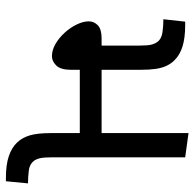

<svg xmlns="http://www.w3.org/2000/svg" viewBox="-24 -618 643 634"><g transform="rotate(90 297.0 -301.5)"><path d="M568 0Q525 0 496.5 -9.5Q468 -19 451 -37Q435 -54 427.5 -79Q420 -104 420 -148V-603L500 -592V-152Q500 -125 503 -112.5Q506 -100 512 -92Q523 -78 544.5 -75.5Q566 -73 586 -73L579 0ZM166 -152Q146 -152 126 -163.5Q106 -175 89 -193.5Q72 -212 61.5 -233.5Q51 -255 51 -274Q51 -291 64 -303.5Q77 -316 107 -316H432V-244H211V-215Q211 -181 197 -166.5Q183 -152 166 -152ZM131 -300V-440Q131 -468 128 -480Q125 -492 119 -500Q109 -514 87 -517Q65 -520 44 -520L52 -592H63Q106 -592 134.5 -583Q163 -574 180 -556Q191 -545 198 -530Q205 -515 208 -494.5Q211 -474 211 -444V-300Z"/></g></svg>

Font: uguzrati05
Style: Book
Weight: 400
Designer: Jelle Bosma - Monotype Design Team, Universal Thirst
Foundry: Monotype Imaging Inc.
Version: Version 2.106